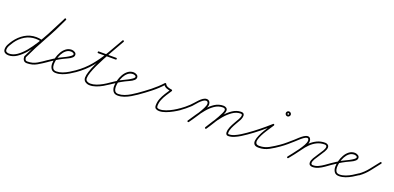

<svg xmlns="http://www.w3.org/2000/svg" viewBox="-3 -1259 4080 1990"><g transform="rotate(20 2037.5 -264.5)"><path d="M338 -249Q336 -239 327 -242Q296 -250 267 -250Q202 -250 149 -218Q96 -186 60 -134Q47 -115 32.5 -90Q18 -65 18 -41Q18 -24 30 -17.5Q42 -11 57 -11Q100 -11 142.5 -40Q185 -69 225 -117.5Q265 -166 301.5 -224.5Q338 -283 370.5 -343.5Q403 -404 429.5 -458Q456 -512 476 -548Q480 -557 488 -552Q497 -548 492 -540Q472 -501 444.5 -445.5Q417 -390 384 -328.5Q351 -267 313.5 -207.5Q276 -148 234.5 -99.5Q193 -51 148.5 -21.5Q104 8 57 8Q34 8 16.5 -3.5Q-1 -15 -1 -41Q-1 -68 14 -95.5Q29 -123 44 -144Q84 -200 140.5 -234.5Q197 -269 267 -269Q299 -269 331 -260Q341 -258 338 -249ZM475 -548Q479 -557 488 -553Q497 -549 493 -540Q434 -410 364 -286Q294 -162 234 -33Q234 -33 234 -35Q235 -37 235 -37Q235 -21 241 -10Q247 1 265 1Q322 1 367.5 -26Q413 -53 457 -85Q457 -85 457 -85Q457 -85 457 -85Q465 -90 471 -83Q476 -75 469 -69Q422 -36 373.5 -8Q325 20 265 20Q239 20 227.5 3.5Q216 -13 216 -37Q216 -37 216 -39Q216 -41 217 -41Q277 -170 347 -294Q417 -418 475 -548Q475 -548 475 -548Q475 -548 475 -548Z M468 -69Q461 -64 455 -72Q450 -79 458 -85Q481 -101 504.5 -116Q528 -131 552 -145Q560 -150 582 -160Q604 -170 628.5 -183Q653 -196 671 -209Q689 -222 689 -232Q689 -242 676.5 -246.5Q664 -251 656 -251Q625 -251 601.5 -232Q578 -213 562.5 -184Q547 -155 539.5 -123Q532 -91 532 -66Q532 -41 542.5 -23Q553 -5 581 -5Q613 -5 646.5 -17.5Q680 -30 710.5 -48.5Q741 -67 767 -85Q767 -85 767 -85Q767 -85 767 -85Q774 -90 780 -82Q785 -75 777 -69Q750 -50 717.5 -31Q685 -12 650.5 0.5Q616 13 581 13Q545 13 529 -10Q513 -33 513 -66Q513 -96 522 -131Q531 -166 549 -198Q567 -230 594 -250.5Q621 -271 656 -271Q672 -271 690 -261Q708 -251 708 -232Q708 -214 692 -200Q674 -184 648.5 -173Q623 -162 602 -151Q567 -133 534 -112.5Q501 -92 468 -69Q468 -69 468 -69Q468 -69 468 -69Z M777 -69Q770 -64 764 -72Q759 -79 767 -85Q850 -143 910 -216Q970 -289 1018.5 -371.5Q1067 -454 1116 -541Q1120 -549 1129 -544Q1137 -540 1132 -531Q1120 -510 1098.5 -472.5Q1077 -435 1051 -389Q1025 -343 998.5 -293.5Q972 -244 950 -197Q928 -150 915 -111.5Q902 -73 902 -48Q902 -26 918.5 -16.5Q935 -7 954 -7Q986 -7 1019.5 -19Q1053 -31 1084.5 -49Q1116 -67 1141 -85Q1141 -85 1141 -85Q1141 -85 1141 -85Q1148 -90 1154 -82Q1159 -75 1151 -69Q1125 -51 1092 -32Q1059 -13 1023.5 -0.5Q988 12 954 12Q927 12 905 -3Q883 -18 883 -48Q883 -74 896 -114Q909 -154 931 -201.5Q953 -249 979.5 -299Q1006 -349 1032.5 -395.5Q1059 -442 1081 -480Q1103 -518 1116 -541Q1120 -549 1129 -544Q1137 -540 1132 -531Q1083 -443 1033.5 -359.5Q984 -276 923 -202Q862 -128 777 -69Q777 -69 777 -69Q777 -69 777 -69ZM925 -331Q916 -331 916 -340Q916 -350 925 -350Q973 -350 1020.5 -350Q1068 -350 1116 -350Q1116 -350 1116 -350Q1116 -350 1116 -350Q1126 -350 1126 -340Q1126 -331 1116 -331Q1068 -331 1020.5 -331Q973 -331 925 -331Q925 -331 925 -331Q925 -331 925 -331Z M1151 -69Q1144 -64 1138 -72Q1133 -79 1141 -85Q1164 -101 1187.5 -116Q1211 -131 1235 -145Q1243 -150 1265 -160Q1287 -170 1311.5 -183Q1336 -196 1354 -209Q1372 -222 1372 -232Q1372 -242 1359.5 -246.5Q1347 -251 1339 -251Q1308 -251 1284.5 -232Q1261 -213 1245.5 -184Q1230 -155 1222.5 -123Q1215 -91 1215 -66Q1215 -41 1225.5 -23Q1236 -5 1264 -5Q1296 -5 1329.5 -17.5Q1363 -30 1393.5 -48.5Q1424 -67 1450 -85Q1450 -85 1450 -85Q1450 -85 1450 -85Q1457 -90 1463 -82Q1468 -75 1460 -69Q1433 -50 1400.5 -31Q1368 -12 1333.5 0.5Q1299 13 1264 13Q1228 13 1212 -10Q1196 -33 1196 -66Q1196 -96 1205 -131Q1214 -166 1232 -198Q1250 -230 1277 -250.5Q1304 -271 1339 -271Q1355 -271 1373 -261Q1391 -251 1391 -232Q1391 -214 1375 -200Q1357 -184 1331.5 -173Q1306 -162 1285 -151Q1250 -133 1217 -112.5Q1184 -92 1151 -69Q1151 -69 1151 -69Q1151 -69 1151 -69Z M1447 -72Q1442 -79 1450 -85Q1509 -126 1570 -174Q1631 -222 1680 -276Q1683 -279 1688 -279Q1694 -278 1696 -274Q1705 -255 1727 -247Q1749 -239 1769 -237Q1773 -237 1776 -232Q1779 -227 1776 -223Q1756 -193 1736 -162Q1716 -131 1702.5 -97.5Q1689 -64 1689 -27Q1689 -11 1699 -6.5Q1709 -2 1723 -2Q1753 -2 1789.5 -15.5Q1826 -29 1860 -48.5Q1894 -68 1917 -85Q1917 -85 1917 -85Q1917 -85 1917 -85Q1925 -90 1931 -83Q1936 -75 1929 -69Q1903 -51 1867 -31Q1831 -11 1793 3Q1755 17 1723 17Q1701 17 1685.5 7.5Q1670 -2 1670 -27Q1670 -67 1684 -102Q1698 -137 1718.5 -169.5Q1739 -202 1760 -233Q1763 -237 1767 -228Q1772 -218 1767 -219Q1742 -220 1716 -230.5Q1690 -241 1678 -266Q1677 -270 1687 -268Q1697 -267 1694 -264Q1645 -209 1583 -160Q1521 -111 1460 -69Q1453 -64 1447 -72Z M1915 -72Q1910 -79 1918 -85Q1964 -117 2004 -155Q2017 -167 2033.5 -186Q2050 -205 2068.5 -224.5Q2087 -244 2106.5 -257Q2126 -270 2145 -270Q2165 -270 2176 -256.5Q2187 -243 2187 -224Q2187 -203 2171 -170Q2155 -137 2132 -100.5Q2109 -64 2086.5 -32.5Q2064 -1 2052 17Q2046 25 2039 20Q2031 14 2036 7Q2048 -10 2069.5 -40.5Q2091 -71 2113.5 -106.5Q2136 -142 2152 -174Q2168 -206 2168 -224Q2168 -236 2162.5 -243.5Q2157 -251 2145 -251Q2130 -251 2112 -238Q2094 -225 2076 -206Q2058 -187 2043 -168.5Q2028 -150 2017 -141Q1976 -103 1928 -69Q1921 -64 1915 -72ZM2039 20Q2031 14 2036 7Q2062 -31 2092.5 -77Q2123 -123 2159 -166Q2195 -209 2238 -236.5Q2281 -264 2332 -264Q2350 -264 2364 -254.5Q2378 -245 2378 -225Q2378 -211 2367.5 -186.5Q2357 -162 2340.5 -132.5Q2324 -103 2306 -73Q2288 -43 2272 -19Q2256 5 2247 19Q2247 19 2247 19Q2247 19 2247 19Q2242 27 2234 22Q2226 17 2231 9Q2239 -3 2254.5 -27Q2270 -51 2288 -80Q2306 -109 2322 -138Q2338 -167 2348.5 -190Q2359 -213 2359 -225Q2359 -237 2350.5 -241Q2342 -245 2332 -245Q2284 -245 2243.5 -217.5Q2203 -190 2168.5 -148.5Q2134 -107 2105 -62Q2076 -17 2052 17Q2046 25 2039 20ZM2234 23Q2226 18 2230 10Q2252 -27 2282.5 -73.5Q2313 -120 2350.5 -163.5Q2388 -207 2431.5 -236.5Q2475 -266 2523 -267Q2550 -268 2557.5 -253.5Q2565 -239 2560 -219Q2555 -199 2547 -184Q2533 -159 2516.5 -131Q2500 -103 2487 -73.5Q2474 -44 2474 -16Q2474 -12 2475.5 -8Q2477 -4 2482 -4Q2513 -4 2544 -17.5Q2575 -31 2604.5 -49.5Q2634 -68 2658 -85Q2665 -90 2671 -82Q2676 -75 2668 -69Q2643 -51 2612 -32Q2581 -13 2548 1Q2515 15 2482 15Q2468 15 2461.5 5.5Q2455 -4 2455 -16Q2455 -46 2468 -76.5Q2481 -107 2498.5 -136.5Q2516 -166 2530 -192Q2535 -201 2540 -214.5Q2545 -228 2543 -238.5Q2541 -249 2523 -248Q2479 -247 2437.5 -218Q2396 -189 2360 -146.5Q2324 -104 2295.5 -59Q2267 -14 2247 19Q2242 28 2234 23Z M2668 -69Q2661 -64 2655 -72Q2650 -79 2658 -85Q2715 -125 2771 -170Q2827 -215 2879 -262Q2885 -268 2891 -262Q2897 -257 2893 -250Q2885 -238 2869.5 -214.5Q2854 -191 2836 -163Q2818 -135 2803.5 -106Q2789 -77 2783 -52.5Q2777 -28 2785.5 -13.5Q2794 1 2822 1Q2878 1 2927.5 -26.5Q2977 -54 3021 -85Q3028 -90 3034 -82Q3039 -75 3031 -69Q2985 -36 2933 -7.5Q2881 21 2822 21Q2785 21 2771.5 4.5Q2758 -12 2762 -39Q2766 -66 2780.5 -98Q2795 -130 2814 -161.5Q2833 -193 2850.5 -219Q2868 -245 2877 -260Q2881 -267 2889 -260Q2897 -253 2891 -248Q2839 -201 2782.5 -155Q2726 -109 2668 -69Q2668 -69 2668 -69Q2668 -69 2668 -69ZM3000 -414Q3000 -422 2991 -422Q2983 -422 2983 -414Q2983 -405 2991 -405Q3000 -405 3000 -414ZM2964 -414Q2964 -425 2972 -433Q2980 -441 2991 -441Q3002 -441 3010.5 -433Q3019 -425 3019 -414Q3019 -403 3010.5 -394.5Q3002 -386 2991 -386Q2980 -386 2972 -394.5Q2964 -403 2964 -414Z M3031 -69Q3024 -64 3018 -72Q3013 -79 3021 -85Q3053 -107 3083 -133Q3113 -159 3143 -185Q3156 -197 3177 -216.5Q3198 -236 3220.5 -251Q3243 -266 3263 -266Q3280 -266 3289 -253Q3298 -240 3298 -224Q3298 -200 3281 -167.5Q3264 -135 3239 -100Q3214 -65 3189.5 -34.5Q3165 -4 3149 16Q3149 16 3149 16Q3149 16 3149 16Q3144 23 3136 17Q3129 12 3135 4Q3149 -14 3172.5 -43.5Q3196 -73 3220.5 -107Q3245 -141 3262 -172Q3279 -203 3279 -224Q3279 -232 3275.5 -239.5Q3272 -247 3263 -247Q3247 -247 3226 -232Q3205 -217 3185.5 -199Q3166 -181 3155 -171Q3125 -144 3094.5 -118Q3064 -92 3031 -69Q3031 -69 3031 -69Q3031 -69 3031 -69ZM3149 16Q3144 23 3136 17Q3129 12 3135 4Q3159 -27 3184 -58Q3209 -89 3231 -121Q3257 -160 3290.5 -192.5Q3324 -225 3364.5 -244.5Q3405 -264 3454 -264Q3471 -264 3484 -254.5Q3497 -245 3497 -227Q3497 -206 3481 -178.5Q3465 -151 3444.5 -121.5Q3424 -92 3408 -65Q3392 -38 3392 -19Q3392 -1 3413 -1Q3443 -1 3472.5 -15Q3502 -29 3529.5 -48.5Q3557 -68 3581 -85Q3581 -85 3581 -85Q3581 -85 3581 -85Q3588 -90 3594 -82Q3599 -75 3591 -69Q3566 -51 3537 -30.5Q3508 -10 3477 4Q3446 18 3413 18Q3395 18 3384 9Q3373 0 3373 -19Q3373 -40 3389 -68Q3405 -96 3425.5 -125.5Q3446 -155 3462 -181.5Q3478 -208 3478 -227Q3478 -237 3470.5 -241Q3463 -245 3454 -245Q3409 -245 3371 -226.5Q3333 -208 3302 -177Q3271 -146 3247 -111Q3224 -78 3199 -46.5Q3174 -15 3149 16Q3149 16 3149 16Q3149 16 3149 16Z M3591 -69Q3584 -64 3578 -72Q3573 -79 3581 -85Q3604 -101 3627.5 -116Q3651 -131 3675 -145Q3683 -150 3705 -160Q3727 -170 3751.5 -183Q3776 -196 3794 -209Q3812 -222 3812 -232Q3812 -242 3799.5 -246.5Q3787 -251 3779 -251Q3748 -251 3724.5 -232Q3701 -213 3685.5 -184Q3670 -155 3662.5 -123Q3655 -91 3655 -66Q3655 -41 3665.5 -23Q3676 -5 3704 -5Q3736 -5 3769.5 -17.5Q3803 -30 3833.5 -48.5Q3864 -67 3890 -85Q3890 -85 3890 -85Q3890 -85 3890 -85Q3897 -90 3903 -82Q3908 -75 3900 -69Q3873 -50 3840.5 -31Q3808 -12 3773.5 0.5Q3739 13 3704 13Q3668 13 3652 -10Q3636 -33 3636 -66Q3636 -96 3645 -131Q3654 -166 3672 -198Q3690 -230 3717 -250.5Q3744 -271 3779 -271Q3795 -271 3813 -261Q3831 -251 3831 -232Q3831 -214 3815 -200Q3797 -184 3771.5 -173Q3746 -162 3725 -151Q3690 -133 3657 -112.5Q3624 -92 3591 -69Q3591 -69 3591 -69Q3591 -69 3591 -69Z M3887 -70Q3882 -78 3889 -83Q3941 -120 3980.5 -170.5Q4020 -221 4059 -270Q4064 -277 4072 -271Q4079 -266 4073 -258Q4034 -208 3993.5 -156.5Q3953 -105 3901 -68Q3893 -62 3887 -70Z"/></g></svg>

Font: FRB American Cursive Guidelines Arrows Extralight
Style: Italic
Weight: 200
Italic angle: -25°
Version: Version 2.0;Modular Font Editor K font №1